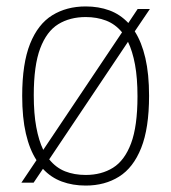

<svg xmlns="http://www.w3.org/2000/svg" viewBox="-20 -568 532 597"><path d="M399 -470.5Q420.5 -437 432 -387.5Q443.5 -338 443.5 -270Q443.5 -169.5 419 -108Q394.5 -46.5 350.2 -18.8Q306 9 246.5 9Q206 9 172.2 -3.5Q138.5 -16 113.5 -43L84.5 0H46.5L93.5 -70Q72 -103 60.5 -152.5Q49 -202 49 -270Q49 -370.5 73.5 -431.8Q98 -493 142.5 -520.5Q187 -548 246.5 -548Q286.5 -548 320 -535.8Q353.5 -523.5 379 -496.5L408 -540H446ZM246.5 -515Q197.5 -515 161.2 -492.8Q125 -470.5 105 -417.5Q85 -364.5 85 -272Q85 -214.5 92.8 -172.8Q100.5 -131 114.5 -102L359.5 -467.5Q338.5 -493 309.8 -504Q281 -515 246.5 -515ZM246.5 -24Q295.5 -24 331.5 -46.5Q367.5 -69 387.5 -122.2Q407.5 -175.5 407.5 -268.5Q407.5 -325.5 399.8 -367.2Q392 -409 378 -438L133 -72.5Q154 -46.5 182.5 -35.2Q211 -24 246.5 -24Z"/></svg>

Font: Encode Sans SmCnd Th
Style: Regular
Weight: 100
Width: 4
Designer: Multiple Designers
Foundry: Impallari Type
Version: Version 3.002; ttfautohint (v1.8.3) -l 8 -r 50 -G 200 -x 14 